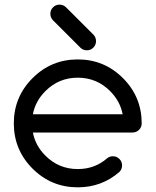

<svg xmlns="http://www.w3.org/2000/svg" viewBox="-20 -801 665 821"><path d="M462.9 -132.8Q479 -132.8 490.5 -121.3Q502 -109.9 502 -93.8Q502 -77.6 490.7 -65.9Q415 0 312.5 0Q199.2 0 119.1 -80.1Q39.1 -160.2 39.1 -273.4Q39.1 -386.7 119.1 -466.8Q199.2 -546.9 312.5 -546.9Q425.8 -546.9 505.9 -466.8Q585.9 -386.7 585.9 -273.4Q585.9 -257.3 574.5 -245.8Q563 -234.4 546.9 -234.4H120.6Q131.3 -178.2 174.3 -135.3Q231.4 -78.1 312.5 -78.1Q385.7 -78.1 438.5 -124.5Q449.2 -132.8 462.9 -132.8ZM504.4 -312.5Q493.7 -368.7 450.7 -411.6Q393.6 -468.8 312.5 -468.8Q231.4 -468.8 174.3 -411.6Q131.3 -368.7 120.6 -312.5ZM195.3 -742.2Q195.3 -758.3 206.8 -769.8Q218.3 -781.2 234.4 -781.2Q250.5 -781.2 262.2 -770L380.9 -651.4Q390.6 -640.1 390.6 -625Q390.6 -608.9 379.2 -597.4Q367.7 -585.9 351.6 -585.9Q335.9 -585.9 324.7 -596.2L206.1 -714.8Q195.3 -726.6 195.3 -742.2Z"/></svg>

Font: Comfortaa
Style: Regular
Weight: 400
Designer: Johan Aakerlund
Foundry: Johan Aakerlund
Version: Version 2.001; ttfautohint (v1.4.1)